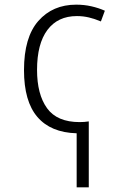

<svg xmlns="http://www.w3.org/2000/svg" viewBox="-20 -563 540 824"><path d="M309 9Q198 6 140.5 -61Q83 -128 83 -262Q83 -403 144.5 -473Q206 -543 307 -543Q341 -543 372 -536Q403 -529 430 -517L413 -471Q387 -482 362 -488Q337 -494 310 -494Q228 -494 183.5 -434.5Q139 -375 139 -263Q139 -158 182 -98.5Q225 -39 322 -39Q342 -39 361 -42V241H309Z"/></svg>

Font: Noto Sans Mono ExtraCondensed Light
Style: Regular
Weight: 300
Width: 2
Designer: Monotype Design Team
Foundry: Monotype Imaging Inc.
Version: Version 2.014; ttfautohint (v1.8.4.7-5d5b)